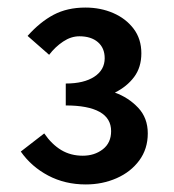

<svg xmlns="http://www.w3.org/2000/svg" viewBox="-20 -909 460 508"><path d="M207 -421Q152 -421 107.5 -444.5Q63 -468 35 -508L97 -556Q117 -527 142 -512Q167 -497 199 -497Q230 -497 252 -514Q274 -531 274 -562Q274 -596 243.5 -613Q213 -630 154 -630V-688Q202 -688 229.5 -706Q257 -724 257 -755Q257 -782 239 -797.5Q221 -813 190 -813Q168 -813 147 -799Q126 -785 110 -764L53 -814Q86 -851 122 -870Q158 -889 206 -889Q246 -889 279.5 -874.5Q313 -860 333.5 -833Q354 -806 354 -768Q354 -731 335 -705.5Q316 -680 284 -664Q320 -651 345.5 -624Q371 -597 371 -556Q371 -515 348.5 -484.5Q326 -454 288.5 -437.5Q251 -421 207 -421Z"/></svg>

Font: Noto Sans SC SemiBold
Style: Regular
Weight: 600
Designer: Ryoko NISHIZUKA 西塚涼子 (kana, bopomofo & ideographs); Paul D. Hunt (Latin, Greek & Cyrillic); Sandoll Communications 산돌커뮤니
Foundry: Adobe
Version: Version 2.004-H2;hotconv 1.0.118;makeotfexe 2.5.65603